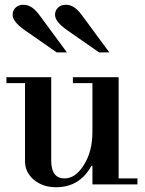

<svg xmlns="http://www.w3.org/2000/svg" viewBox="-20 -774 610 806"><path d="M478 -450V-25H557V0H368V-78H364Q314 12 216 12Q159 12 122 -19.5Q85 -51 85 -97V-425H7V-450H195V-100Q195 -25 251 -25Q297 -25 332.5 -82Q368 -139 368 -219V-425H286V-450ZM439 -554H396L261 -648Q211 -683 211 -712Q211 -730 223.5 -742Q236 -754 257 -754Q291 -754 321 -714ZM261 -554H218L83 -648Q33 -683 33 -712Q33 -730 45.5 -742Q58 -754 79 -754Q113 -754 143 -714Z"/></svg>

Font: Libre Bodoni
Style: Regular
Weight: 400
Designer: Pablo Impallari, Rodrigo Fuenzalida
Foundry: Pablo Impallari, Rodrigo Fuenzalida
Version: Version 1.001